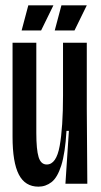

<svg xmlns="http://www.w3.org/2000/svg" viewBox="-20 -688 377 719"><path d="M124 11Q74 11 50.5 -34.5Q27 -80 27 -176V-528H116V-190Q116 -128 124.5 -100Q133 -72 155 -72Q191 -72 203.5 -141.5Q216 -211 216 -330V-528H305V-281L307 0H225L238 -198H229Q224 -114 209.5 -68.5Q195 -23 173 -6Q151 11 124 11ZM134 -574H61L86 -668H180ZM259 -574H185L210 -668H305Z"/></svg>

Font: Bricolage Grotesque 96pt Condensed
Style: Regular
Weight: 400
Width: 3
Designer: Mathieu Triay
Foundry: Atelier Triay
Version: Version 1.001; ttfautohint (v1.8.4.7-5d5b);gftools[0.9.33.de